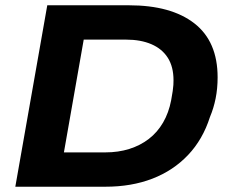

<svg xmlns="http://www.w3.org/2000/svg" viewBox="-20 -707 876 727"><path d="M38 0 159 -687H468Q628 -687 716 -618.5Q804 -550 804 -414Q804 -372 796.5 -334.5Q789 -297 775 -264Q748 -179 692 -120Q636 -61 557 -30.5Q478 0 379 0ZM222 -130H379Q428 -130 469.5 -143Q511 -156 543.5 -181Q576 -206 597.5 -243Q619 -280 628 -327Q632 -349 634 -362.5Q636 -376 636.5 -385.5Q637 -395 637 -403Q637 -454 615.5 -488Q594 -522 553.5 -539.5Q513 -557 457 -557H297Z"/></svg>

Font: Archivo SemiExpanded
Style: Bold Italic
Weight: 700
Width: 6
Italic angle: -10°
Designer: Hector Gatti
Foundry: Omnibus-Type
Version: Version 2.001